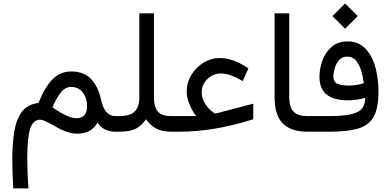

<svg xmlns="http://www.w3.org/2000/svg" viewBox="-20 -742 2201 1082"><path d="M380.9 -339.4Q454.6 -339.4 494.9 -294.9Q535.2 -250.5 549.3 -180.7Q569.3 -87.9 628.9 -87.9H642.6V0H628.9Q598.6 0 573 -12Q547.4 -23.9 529.3 -50.8Q510.3 -18.1 482.4 -3.4Q454.6 11.2 411.6 11.2Q376.5 11.2 330.6 -9.3Q314 -16.6 290 -30.5Q266.1 -44.4 242.7 -55.9Q219.2 -67.4 204.6 -67.4Q166.5 -67.4 150.1 -16.4Q133.8 34.7 133.8 144Q133.8 191.9 135.5 236.3Q137.2 280.8 140.6 319.8H54.7Q52.2 276.9 50.8 236.6Q49.3 196.3 49.3 157.7Q49.3 72.8 59.8 3.2Q70.3 -66.4 102.1 -110.4Q133.8 -154.3 196.8 -161.6Q232.9 -252.4 276.6 -295.7Q320.3 -338.9 380.9 -339.4ZM411.1 -75.7Q470.7 -76.7 470.7 -144Q470.7 -189 446.8 -220.5Q422.9 -252 380.9 -252Q345.7 -252 320.1 -217.3Q294.4 -182.6 275.4 -137.2Q319.3 -106.9 352.8 -91.3Q386.2 -75.7 411.1 -75.7Z M802.7 -69.8Q778.8 -35.6 747.6 -17.8Q716.3 0 653.8 0H623V-87.9H654.8Q712.9 -87.9 738.8 -113.5Q764.6 -139.2 765.1 -189.9V-667H847.7V-189.9Q847.7 -139.2 869.4 -113.5Q891.1 -87.9 944.3 -87.9H960V0H945.3Q892.1 0 859.9 -17.8Q827.6 -35.6 802.7 -69.8Z M1032.2 -226.6Q1032.2 -276.9 1058.3 -319.8Q1084.5 -362.8 1127.2 -388.9Q1169.9 -415 1219.2 -415Q1294.4 -415 1379.9 -356.4L1347.7 -285.2Q1274.4 -328.1 1224.1 -328.1Q1195.8 -328.1 1171.4 -314Q1147 -299.8 1131.8 -275.9Q1116.7 -252 1116.7 -223.1Q1116.7 -188.5 1133.5 -161.4Q1150.4 -134.3 1168.9 -118.4Q1187.5 -102.5 1192.9 -102.5Q1198.2 -102.5 1208.5 -105.5L1407.2 -157.7V-69.8Q1291 -33.7 1189.9 -16.8Q1088.9 0 991.7 0H940.4V-87.9H1085.4Q1064.9 -113.8 1048.6 -151.6Q1032.2 -189.5 1032.2 -226.6Z M1722.2 0H1710Q1620.6 0 1574 -45.9Q1527.3 -91.8 1527.3 -197.8V-667H1609.9V-197.3Q1609.9 -135.3 1635.7 -111.6Q1661.6 -87.9 1710 -87.9H1722.2Z M1853.5 -651.4 1924.8 -722.2 1996.1 -651.4 1924.8 -580.1ZM2038.1 -190.9Q1991.7 -176.8 1939.9 -176.8Q1780.3 -176.8 1780.3 -308.1Q1780.3 -355 1797.1 -401.4Q1814 -447.8 1849.4 -478.3Q1884.8 -508.8 1939.9 -508.8Q1985.8 -508.8 2018.8 -485.4Q2051.8 -461.9 2072.5 -421.6Q2093.3 -381.3 2103 -330.6Q2112.8 -279.8 2112.8 -225.6Q2112.8 -132.3 2085.4 -83.7Q2058.1 -35.2 1998.5 -17.6Q1939 0 1841.8 0H1702.6V-87.9H1847.2Q1939 -87.9 1988.3 -107.7Q2037.6 -127.4 2038.1 -190.9ZM2030.3 -272.9Q2026.4 -306.2 2016.4 -340.8Q2006.3 -375.5 1987.3 -399.2Q1968.3 -422.9 1936.5 -422.9Q1908.7 -422.9 1891.6 -403.8Q1874.5 -384.8 1866.7 -358.9Q1858.9 -333 1858.9 -311.5Q1858.9 -280.3 1881.1 -270Q1903.3 -259.8 1946.3 -259.8Q1967.3 -259.8 1988.3 -263.2Q2009.3 -266.6 2030.3 -272.9Z"/></svg>

Font: Vazir FD-WOL
Style: Regular-FD-WOL
Weight: 400
Designer: Saber Rastikerdar
Foundry: Saber Rastikerdar
Version: Version 30.1.0